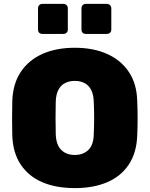

<svg xmlns="http://www.w3.org/2000/svg" viewBox="-20 -955 767 985"><path d="M364 10Q268 10 197.5 -20Q127 -50 86.5 -110.5Q46 -171 43 -261Q42 -303 42 -347.5Q42 -392 43 -436Q46 -525 86.5 -586Q127 -647 198 -678.5Q269 -710 364 -710Q458 -710 529 -678.5Q600 -647 641 -586Q682 -525 684 -436Q686 -392 686 -347.5Q686 -303 684 -261Q681 -171 640.5 -110.5Q600 -50 529.5 -20Q459 10 364 10ZM364 -160Q406 -160 433 -185.5Q460 -211 461 -267Q463 -310 463 -350.5Q463 -391 461 -433Q460 -470 447.5 -494Q435 -518 413.5 -529Q392 -540 364 -540Q336 -540 314 -529Q292 -518 279.5 -494Q267 -470 266 -433Q265 -391 265 -350.5Q265 -310 266 -267Q268 -211 294.5 -185.5Q321 -160 364 -160ZM420 -781Q410 -781 404 -787Q398 -793 398 -804V-912Q398 -922 404 -928.5Q410 -935 420 -935H528Q538 -935 544.5 -928.5Q551 -922 551 -912V-804Q551 -793 544.5 -787Q538 -781 528 -781ZM198 -781Q187 -781 181 -787Q175 -793 175 -804V-912Q175 -922 181 -928.5Q187 -935 198 -935H305Q315 -935 321.5 -928.5Q328 -922 328 -912V-804Q328 -793 321.5 -787Q315 -781 305 -781Z"/></svg>

Font: Rubik Light ExtraBold
Style: Regular
Weight: 800
Version: Version 2.104